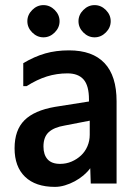

<svg xmlns="http://www.w3.org/2000/svg" viewBox="-20 -734 540 751"><path d="M150 -714Q175 -714 194 -695Q213 -676 213 -651Q213 -626 194 -607Q175 -588 150 -588Q125 -588 106 -607Q87 -626 87 -651Q87 -676 106 -695Q125 -714 150 -714ZM350 -714Q375 -714 394 -695Q413 -676 413 -651Q413 -626 394 -607Q375 -588 350 -588Q325 -588 306 -607Q287 -626 287 -651Q287 -676 306 -695Q325 -714 350 -714ZM331 -262 233 -243Q191 -236 170.5 -217Q150 -198 150 -161Q150 -129 166 -111Q182 -93 215 -93Q239 -93 260 -102Q281 -111 297 -126Q313 -141 322 -162Q331 -183 331 -207ZM71 -397V-487Q115 -513 157 -525Q199 -537 250 -537Q342 -537 389 -487Q436 -437 436 -338V-16H335L333 -76Q322 -61 306.5 -48Q291 -35 272.5 -25Q254 -15 234 -9Q214 -3 195 -3Q119 -3 78 -42.5Q37 -82 37 -154Q37 -225 75.5 -263.5Q114 -302 195 -316L328 -337V-345Q328 -399 307 -423Q286 -447 244 -447Q202 -447 163.5 -435Q125 -423 84 -397Z"/></svg>

Font: D2Coding ligature
Style: Bold
Weight: 700
Monospace: yes
Designer: Yong-Rak Park; Jeong-Hwan Yoon; Sang-Min Lee;
Foundry: NHN Corporation
Version: Version 1.3.2; Build 20180524